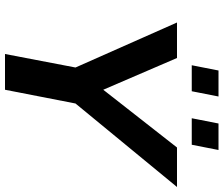

<svg xmlns="http://www.w3.org/2000/svg" viewBox="-83 -811 894 768"><g transform="rotate(90 364.0 -427.0)"><path d="M339 0H196L250 -282L70 -688H212L339 -393L570 -688H728L394 -282ZM453 -747 474 -854H580L559 -747ZM241 -747 262 -854H366L345 -747Z"/></g></svg>

Font: Libra Sans Modern
Style: Bold Italic
Weight: 700
Italic angle: -12°
Foundry: Stefan Peev, Context Ltd
Version: Version 1.000